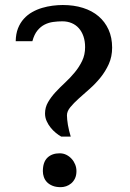

<svg xmlns="http://www.w3.org/2000/svg" viewBox="-20 -732 520 770"><path d="M286.6 -45.9Q286.6 -28.8 280.8 -16.6Q274.9 -4.4 265.6 3.4Q256.3 11.2 245.4 14.9Q234.4 18.6 223.6 18.6Q204.1 18.6 190.4 12.9Q176.8 7.3 168.2 -1.7Q159.7 -10.7 155.8 -22.2Q151.9 -33.7 151.9 -45.4Q151.9 -82 170.2 -99.6Q188.5 -117.2 219.2 -117.2Q233.9 -117.2 246.1 -111.1Q258.3 -105 267.3 -95Q276.4 -85 281.5 -72.3Q286.6 -59.6 286.6 -45.9ZM225.6 -184.1Q215.3 -189.9 203.9 -199.2Q192.4 -208.5 182.9 -220.5Q173.3 -232.4 167 -246.6Q160.6 -260.7 160.6 -276.9Q160.6 -301.3 172.6 -322Q184.6 -342.8 202.4 -362.1Q220.2 -381.3 241 -400.6Q261.7 -419.9 279.5 -441.4Q297.4 -462.9 309.3 -487.5Q321.3 -512.2 321.3 -543Q321.3 -566.9 314.7 -586.2Q308.1 -605.5 296.1 -618.9Q284.2 -632.3 267.3 -639.4Q250.5 -646.5 230 -646.5Q211.9 -646.5 193.6 -644Q175.3 -641.6 159.2 -633.5Q143.1 -625.5 130.1 -609.6Q117.2 -593.8 109.9 -566.9H43Q43.5 -596.2 52.2 -618.4Q61 -640.6 75.7 -656.7Q90.3 -672.9 109.4 -683.6Q128.4 -694.3 149.2 -700.4Q169.9 -706.5 191.2 -709.2Q212.4 -711.9 231.9 -711.9Q276.4 -711.9 312.7 -700.4Q349.1 -689 375 -667Q400.9 -645 415.3 -613.3Q429.7 -581.5 429.7 -541Q429.7 -504.9 416.3 -475.1Q402.8 -445.3 382.8 -420.7Q362.8 -396 339.1 -375.2Q315.4 -354.5 295.4 -336.4Q275.4 -318.4 262 -302Q248.5 -285.6 248.5 -269.5Q248.5 -262.2 249.5 -252.2Q250.5 -242.2 252.4 -230.7Q254.4 -219.2 257.3 -207.3Q260.3 -195.3 263.7 -184.1Z"/></svg>

Font: Tienne
Style: Regular
Weight: 400
Designer: vernon adams
Foundry: vernon adams
Version: Version 1.001